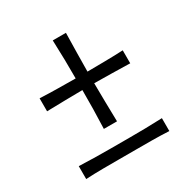

<svg xmlns="http://www.w3.org/2000/svg" viewBox="-150 -778 891 913"><g transform="rotate(-30 295.0 -322.0)"><path d="M258.8 -161.6Q261.2 -220.2 262 -270Q262.7 -319.8 262.7 -372.6Q215.3 -372.1 168.2 -371.3Q121.1 -370.6 66.9 -369.1V-440.4Q121.1 -438 168.2 -437.5Q215.3 -437 262.7 -436.5Q262.7 -489.7 262 -539.1Q261.2 -588.4 258.8 -647.5H331.1Q329.6 -588.4 328.9 -538.8Q328.1 -489.3 327.6 -436.5Q375 -437 422.1 -437.5Q469.2 -438 523.4 -440.4V-369.1Q469.2 -370.6 422.1 -371.3Q375 -372.1 327.6 -372.6Q328.1 -319.8 328.9 -270Q329.6 -220.2 331.1 -161.6ZM66.9 2.9V-67.9Q114.7 -65.9 159.7 -65.2Q204.6 -64.5 243.7 -64.5H346.7Q385.7 -64.5 430.9 -65.2Q476.1 -65.9 523.4 -67.9V2.9Q476.1 0.5 430.9 0.2Q385.7 0 346.7 0H243.7Q204.6 0 159.7 0.2Q114.7 0.5 66.9 2.9Z"/></g></svg>

Font: Pinar-DS1-FD Regular
Style: Regular
Weight: 400
Designer: Amin Abedi
Version: Version 3.000